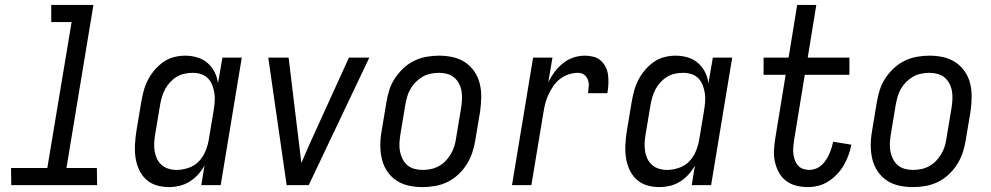

<svg xmlns="http://www.w3.org/2000/svg" viewBox="-20 -755 4040 783"><path d="M376 0H26L25 -70H173L272 -665H189V-735H361L251 -70H375Z M669 8Q642 8 617.5 0.5Q593 -7 575 -24Q557 -41 546.5 -64.5Q536 -88 532.5 -113.5Q529 -139 530.5 -166Q532 -193 536 -219L556 -339Q560 -362 566 -384.5Q572 -407 583 -428.5Q594 -450 610 -469Q626 -488 646 -502Q666 -516 689 -522Q712 -528 735 -528Q760 -528 784 -521Q808 -514 826 -498.5Q844 -483 855 -461.5Q866 -440 869 -415L887 -520H966L880 0H801L814 -80Q803 -60 787.5 -43Q772 -26 752.5 -14Q733 -2 711.5 3Q690 8 669 8ZM700 -62Q723 -62 747.5 -70Q772 -78 789.5 -95.5Q807 -113 817 -136.5Q827 -160 831 -183L851 -303Q854 -321 855.5 -339Q857 -357 854.5 -374Q852 -391 846 -407Q840 -423 828.5 -435Q817 -447 800.5 -452.5Q784 -458 766 -458Q750 -458 733 -454.5Q716 -451 701 -442Q686 -433 674 -420Q662 -407 653.5 -391.5Q645 -376 640.5 -360Q636 -344 633 -328L613 -208Q610 -191 609 -173.5Q608 -156 610.5 -139.5Q613 -123 620 -108Q627 -93 639 -82.5Q651 -72 667 -67Q683 -62 700 -62Z M1149 0 1074 -520H1157L1199 -173Q1202 -153 1204 -132Q1206 -111 1209 -90Q1218 -111 1227 -132Q1236 -153 1245 -173L1403 -520H1486L1239 0Z M1703 8Q1674 8 1646.5 2Q1619 -4 1596.5 -19Q1574 -34 1559 -56.5Q1544 -79 1537.5 -106Q1531 -133 1531 -161.5Q1531 -190 1536 -219L1556 -339Q1560 -364 1568 -389Q1576 -414 1591 -436.5Q1606 -459 1626 -477.5Q1646 -496 1670 -507.5Q1694 -519 1719.5 -523.5Q1745 -528 1770 -528Q1799 -528 1826.5 -522Q1854 -516 1876.5 -501Q1899 -486 1914.5 -463.5Q1930 -441 1936.5 -414Q1943 -387 1942.5 -358.5Q1942 -330 1938 -301L1918 -181Q1914 -156 1905.5 -131Q1897 -106 1882.5 -83.5Q1868 -61 1848 -42.5Q1828 -24 1804 -12.5Q1780 -1 1754 3.5Q1728 8 1703 8ZM1704 -62Q1720 -62 1737 -65.5Q1754 -69 1769.5 -77.5Q1785 -86 1797.5 -99Q1810 -112 1819 -127.5Q1828 -143 1833 -159.5Q1838 -176 1840 -192L1860 -312Q1863 -330 1864 -347.5Q1865 -365 1862.5 -381.5Q1860 -398 1852.5 -413Q1845 -428 1832.5 -438.5Q1820 -449 1804 -453.5Q1788 -458 1770 -458Q1754 -458 1736.5 -454.5Q1719 -451 1704 -442.5Q1689 -434 1676 -421Q1663 -408 1654 -392.5Q1645 -377 1640.5 -360.5Q1636 -344 1633 -328L1613 -208Q1610 -190 1609 -172.5Q1608 -155 1611 -138.5Q1614 -122 1621.5 -107Q1629 -92 1641 -81.5Q1653 -71 1669.5 -66.5Q1686 -62 1704 -62Z M2068 0 2154 -520H2233L2216 -420Q2227 -442 2242 -462Q2257 -482 2276.5 -497.5Q2296 -513 2319 -520.5Q2342 -528 2365 -528Q2383 -528 2400.5 -523.5Q2418 -519 2430.5 -507.5Q2443 -496 2450.5 -480.5Q2458 -465 2460 -447.5Q2462 -430 2461 -411.5Q2460 -393 2457 -375H2378Q2380 -389 2381 -403Q2382 -417 2377.5 -429.5Q2373 -442 2362.5 -450Q2352 -458 2338 -458Q2319 -458 2300 -452Q2281 -446 2264.5 -433.5Q2248 -421 2236.5 -404Q2225 -387 2216.5 -369Q2208 -351 2203.5 -332.5Q2199 -314 2196 -295L2147 0Z M2669 8Q2642 8 2617.5 0.5Q2593 -7 2575 -24Q2557 -41 2546.5 -64.5Q2536 -88 2532.5 -113.5Q2529 -139 2530.5 -166Q2532 -193 2536 -219L2556 -339Q2560 -362 2566 -384.5Q2572 -407 2583 -428.5Q2594 -450 2610 -469Q2626 -488 2646 -502Q2666 -516 2689 -522Q2712 -528 2735 -528Q2760 -528 2784 -521Q2808 -514 2826 -498.5Q2844 -483 2855 -461.5Q2866 -440 2869 -415L2887 -520H2966L2880 0H2801L2814 -80Q2803 -60 2787.5 -43Q2772 -26 2752.5 -14Q2733 -2 2711.5 3Q2690 8 2669 8ZM2700 -62Q2723 -62 2747.5 -70Q2772 -78 2789.5 -95.5Q2807 -113 2817 -136.5Q2827 -160 2831 -183L2851 -303Q2854 -321 2855.5 -339Q2857 -357 2854.5 -374Q2852 -391 2846 -407Q2840 -423 2828.5 -435Q2817 -447 2800.5 -452.5Q2784 -458 2766 -458Q2750 -458 2733 -454.5Q2716 -451 2701 -442Q2686 -433 2674 -420Q2662 -407 2653.5 -391.5Q2645 -376 2640.5 -360Q2636 -344 2633 -328L2613 -208Q2610 -191 2609 -173.5Q2608 -156 2610.5 -139.5Q2613 -123 2620 -108Q2627 -93 2639 -82.5Q2651 -72 2667 -67Q2683 -62 2700 -62Z M3274 8Q3250 8 3226.5 2Q3203 -4 3185 -18Q3167 -32 3156 -52.5Q3145 -73 3140 -96Q3135 -119 3136.5 -143.5Q3138 -168 3142 -193L3184 -450H3094V-520H3196L3231 -735H3309L3274 -520H3444V-450H3262L3218 -181Q3216 -168 3215 -154Q3214 -140 3215.5 -127Q3217 -114 3221.5 -102Q3226 -90 3234 -80.5Q3242 -71 3254.5 -66.5Q3267 -62 3280 -62Q3293 -62 3306.5 -67Q3320 -72 3330.5 -81.5Q3341 -91 3348.5 -102.5Q3356 -114 3361.5 -126.5Q3367 -139 3371 -151.5Q3375 -164 3378 -177L3452 -165Q3448 -144 3440.5 -123Q3433 -102 3421.5 -82Q3410 -62 3394 -45Q3378 -28 3358.5 -15.5Q3339 -3 3317.5 2.5Q3296 8 3274 8Z M3703 8Q3674 8 3646.5 2Q3619 -4 3596.5 -19Q3574 -34 3559 -56.5Q3544 -79 3537.5 -106Q3531 -133 3531 -161.5Q3531 -190 3536 -219L3556 -339Q3560 -364 3568 -389Q3576 -414 3591 -436.5Q3606 -459 3626 -477.5Q3646 -496 3670 -507.5Q3694 -519 3719.5 -523.5Q3745 -528 3770 -528Q3799 -528 3826.5 -522Q3854 -516 3876.5 -501Q3899 -486 3914.5 -463.5Q3930 -441 3936.5 -414Q3943 -387 3942.5 -358.5Q3942 -330 3938 -301L3918 -181Q3914 -156 3905.5 -131Q3897 -106 3882.5 -83.5Q3868 -61 3848 -42.5Q3828 -24 3804 -12.5Q3780 -1 3754 3.5Q3728 8 3703 8ZM3704 -62Q3720 -62 3737 -65.5Q3754 -69 3769.5 -77.5Q3785 -86 3797.5 -99Q3810 -112 3819 -127.5Q3828 -143 3833 -159.5Q3838 -176 3840 -192L3860 -312Q3863 -330 3864 -347.5Q3865 -365 3862.5 -381.5Q3860 -398 3852.5 -413Q3845 -428 3832.5 -438.5Q3820 -449 3804 -453.5Q3788 -458 3770 -458Q3754 -458 3736.5 -454.5Q3719 -451 3704 -442.5Q3689 -434 3676 -421Q3663 -408 3654 -392.5Q3645 -377 3640.5 -360.5Q3636 -344 3633 -328L3613 -208Q3610 -190 3609 -172.5Q3608 -155 3611 -138.5Q3614 -122 3621.5 -107Q3629 -92 3641 -81.5Q3653 -71 3669.5 -66.5Q3686 -62 3704 -62Z"/></svg>

Font: Iosevka Custom
Style: Italic
Weight: 400
Italic angle: -9°
Monospace: yes
Designer: Belleve Invis
Foundry: Belleve Invis
Version: Version 30.3.3; ttfautohint (v1.8.3)